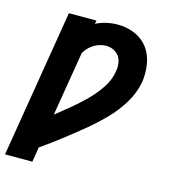

<svg xmlns="http://www.w3.org/2000/svg" viewBox="-139 -628 826 923"><g transform="rotate(15 273.5 -166.5)"><path d="M-29 205H107L119 131Q169 96 217 59Q265 22 312 -16.5Q359 -55 402 -98.5Q445 -142 476.5 -194Q508 -246 518 -302Q523 -338 519.5 -374Q516 -410 502 -441Q488 -472 462.5 -494Q437 -516 403.5 -527Q370 -538 334 -538Q307 -538 279.5 -532Q252 -526 226 -513L229 -530H92ZM148 -40 201 -360Q211 -379 228 -394Q245 -409 265.5 -417Q286 -425 307 -425Q333 -425 354.5 -410Q376 -395 382 -369.5Q388 -344 383 -318Q376 -274 349.5 -234.5Q323 -195 290 -162Q257 -129 221 -99Q185 -69 148 -40Z"/></g></svg>

Font: Iosevka Sparkle XBdObl
Style: Regular
Weight: 800
Italic angle: -9°
Designer: Belleve Invis
Foundry: Belleve Invis
Version: Version 4.5.0; ttfautohint (v1.8.3)